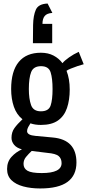

<svg xmlns="http://www.w3.org/2000/svg" viewBox="-20 -884 493 1085"><path d="M249 -864 276 -811Q245 -809 232.5 -793.5Q220 -778 220 -749H275V-640H166L167 -743Q168 -796 182.5 -829Q197 -862 249 -864ZM207 181Q154 181 111.5 169.5Q69 158 44.5 134Q20 110 20 71Q20 30 45 2.5Q70 -25 104 -40Q74 -48 59.5 -66Q45 -84 45 -105Q45 -137 61.5 -160Q78 -183 107 -210Q74 -236 58.5 -280.5Q43 -325 43 -381Q43 -482 86 -534Q129 -586 211 -586Q252 -586 282.5 -570Q313 -554 333 -527Q344 -541 370 -559.5Q396 -578 425 -591L453 -521Q440 -518 419.5 -511Q399 -504 380.5 -496.5Q362 -489 356 -484Q374 -438 374 -378Q374 -319 358.5 -273.5Q343 -228 307.5 -203Q272 -178 211 -178Q178 -178 152 -187Q146 -178 139.5 -166Q133 -154 133 -143Q133 -120 181 -116L278 -107Q412 -95 412 34Q412 107 361.5 144Q311 181 207 181ZM211 -255Q255 -255 266 -287.5Q277 -320 277 -381Q277 -441 266 -475.5Q255 -510 212 -510Q169 -510 156 -476.5Q143 -443 143 -381Q143 -326 155.5 -290.5Q168 -255 211 -255ZM113 42Q113 68 135.5 81Q158 94 216 94Q328 94 328 38Q328 12 311.5 -2Q295 -16 248 -20L159 -31Q141 -14 127 3Q113 20 113 42Z"/></svg>

Font: Oswald
Style: Regular
Weight: 400
Designer: Vernon Adams
Foundry: Vernon Adams
Version: Version 4.103; ttfautohint (v1.8.3)